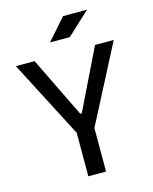

<svg xmlns="http://www.w3.org/2000/svg" viewBox="-130 -979 846 1064"><g transform="rotate(-15 293.0 -447.0)"><path d="M242.2 0H343.8V-249.5L573.7 -693.4H466.3L297.4 -346.7H288.6L119.6 -693.4H12.2L242.2 -249.5ZM229 -771.5H342.3L474.1 -893.6H336.4Z"/></g></svg>

Font: Cascadia Mono NF
Style: Regular
Weight: 400
Monospace: yes
Designer: Aaron Bell
Foundry: Saja Typeworks
Version: Version 2404.023